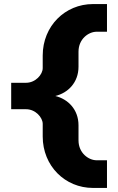

<svg xmlns="http://www.w3.org/2000/svg" viewBox="-20 -690 581 944"><path d="M437 234H506V98H455C416 98 366 63 366 0V-74C366 -152 314 -203 252 -218C314 -233 366 -284 366 -362V-436C366 -499 416 -534 455 -534H506V-670H437C300 -670 190 -562 190 -417V-355C190 -324 155 -283 108 -283H35V-153H108C155 -153 190 -112 190 -81V-19C190 126 300 234 437 234Z"/></svg>

Font: LT Wave Black
Style: Regular
Weight: 900
Designer: Daniel Lyons
Version: Version 2.5 (Glyphs App)